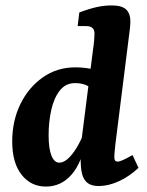

<svg xmlns="http://www.w3.org/2000/svg" viewBox="-20 -678 543 707"><path d="M344 7Q310 7 295 -11.5Q280 -30 278 -65Q277 -78 277 -100Q277 -122 277 -137L323 -499Q325 -510 326.5 -527.5Q328 -545 328 -553Q328 -569 320 -575.5Q312 -582 296 -582H266L272 -632Q309 -646 336.5 -652Q364 -658 391 -658Q429 -658 444.5 -643Q460 -628 460 -600Q460 -589 458.5 -574Q457 -559 455 -546L405 -148Q404 -136 402.5 -122.5Q401 -109 401 -98Q401 -83 413 -83Q420 -83 432.5 -88.5Q445 -94 468 -107L490 -60Q456 -28 417.5 -10.5Q379 7 344 7ZM149 9Q94 9 59.5 -34.5Q25 -78 25 -157Q25 -233 55 -294.5Q85 -356 137.5 -393Q190 -430 257 -430Q289 -430 320 -423.5Q351 -417 374 -409L338 -340Q319 -354 300.5 -363Q282 -372 256 -372Q222 -372 200.5 -345Q179 -318 169 -274Q159 -230 159 -180Q159 -131 169.5 -105Q180 -79 198 -79Q211 -79 224.5 -89Q238 -99 253 -120Q268 -141 282 -172L297 -165Q282 -79 243.5 -35Q205 9 149 9Z"/></svg>

Font: Rasa
Style: Italic
Weight: 400
Italic angle: -7.10001°
Designer: Anna Giedrys (Yrsa+Rasa design), David Brezina (Yrsa art-direction, Rasa art-direction, design)
Foundry: Rosetta Type Foundry
Version: Version 2.004